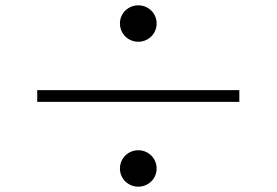

<svg xmlns="http://www.w3.org/2000/svg" viewBox="-20 -729 1040 722"><path d="M431 -641C431 -602 462 -572 500 -572C538 -572 569 -602 569 -641C569 -679 538 -709 500 -709C462 -709 431 -679 431 -641ZM880 -346V-390H120V-346ZM431 -95C431 -57 462 -27 500 -27C538 -27 569 -57 569 -95C569 -134 538 -164 500 -164C462 -164 431 -134 431 -95Z"/></svg>

Font: Harano Aji Mincho TW
Style: Regular
Weight: 400
Foundry: Masamichi Hosoda
Version: HaranoAjiMinchoTW-Regular version 20230610;ttx 4.39.4